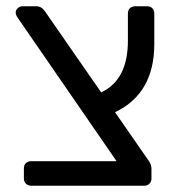

<svg xmlns="http://www.w3.org/2000/svg" viewBox="-20 -591 571 611"><path d="M346 -234 450 -84Q462 -69 462 -54V-23Q462 -13 455.5 -6.5Q449 0 439 0H79Q69 0 62.5 -6.5Q56 -13 56 -23V-55Q56 -66 62.5 -72Q69 -78 79 -78H351L38 -532Q30 -543 30 -551Q30 -559 36.5 -565Q43 -571 51 -571H96Q112 -571 123 -555L302 -297Q387 -337 387 -461V-548Q387 -559 393.5 -565Q400 -571 410 -571H449Q459 -571 465 -564.5Q471 -558 471 -548V-450Q471 -372 439.5 -317.5Q408 -263 346 -234Z"/></svg>

Font: Rubik
Style: Regular
Weight: 400
Designer: Hubert & Fischer
Foundry: Hubert & Fischer
Version: Version 1.100